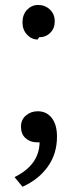

<svg xmlns="http://www.w3.org/2000/svg" viewBox="-20 -541 310 755"><path d="M133.8 -394.5C151.4 -394.5 166 -400.4 177.7 -412.1C189.5 -423.8 195.3 -438.5 195.3 -457C195.3 -476.6 188.5 -492.2 175.8 -503.9C163.1 -515.6 147.5 -521.5 129.9 -521.5C112.3 -521.5 97.7 -514.6 85.9 -502C74.2 -489.3 68.4 -472.7 68.4 -453.1C68.4 -433.6 74.2 -418 85.9 -405.3C97.7 -392.6 111.3 -385.7 127.9 -385.7ZM68.4 193.4C110.4 174.8 143.6 148.4 168 114.3C192.4 80.1 204.1 41 204.1 -3.9C204.1 -35.2 197.3 -59.6 183.6 -77.1C169.9 -94.7 151.4 -103.5 127.9 -103.5C110.4 -103.5 94.7 -97.7 82 -86.9C69.3 -76.2 62.5 -61.5 62.5 -43C62.5 -23.4 68.4 -8.8 80.1 2C91.8 12.7 106.4 18.6 124 18.6C129.9 18.6 133.8 18.6 135.7 18.6C134.8 78.1 101.6 124 37.1 155.3Z"/></svg>

Font: Gen Shin Gothic P Normal
Style: Regular
Weight: 300
Designer: [Source Han Sans]
Ryoko NISHIZUKA  (kana & ideographs); Paul D. Hunt (Latin, Greek & Cyrillic); Wenlong ZHANG  (bopomofo
Version: Version 1.002.20150607